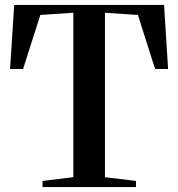

<svg xmlns="http://www.w3.org/2000/svg" viewBox="-20 -763 726 783"><path d="M279 -40.5V-711L144.5 -702L74 -481.5H21L38 -743H649L665.5 -481.5H612.5L542.5 -702L408 -711V-40.5L534.5 -25V0H153.5V-25Z"/></svg>

Font: Merriweather 120pt SemiBold
Style: Regular
Weight: 600
Version: Version 2.100